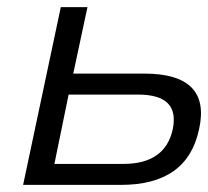

<svg xmlns="http://www.w3.org/2000/svg" viewBox="-20 -520 585 540"><path d="M45 0H320C445 0 518 -52 540 -157C563 -261 511 -313 386 -313H186L226 -500H151ZM133 -59 173 -254H368C447 -254 479 -222 466 -157C452 -92 406 -59 327 -59Z"/></svg>

Font: LT Wave Light
Style: Italic
Weight: 300
Designer: Daniel Lyons
Version: Version 2.5 (Glyphs App)